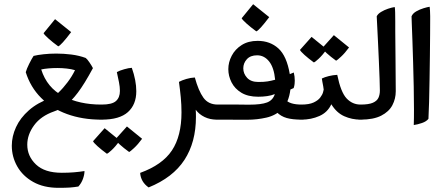

<svg xmlns="http://www.w3.org/2000/svg" viewBox="-20 -569 2125 921"><path d="M261.2 332Q189.5 332 139.2 303.7Q88.9 275.4 62.7 229.2Q36.6 183.1 36.6 129.9Q36.6 85 56.9 40.8Q77.1 -3.4 118.7 -40Q160.2 -76.7 223.6 -99.1Q238.8 -104.5 260.7 -125.2Q282.7 -146 304.2 -174.6Q325.7 -203.1 339.8 -232.4Q322.3 -237.8 300 -240.2Q277.8 -242.7 255.4 -242.7Q233.9 -242.7 213.6 -241Q193.4 -239.3 177.7 -235.8Q205.6 -147.9 283.4 -107.7Q361.3 -67.4 464.8 -67.4H474.6V4.9H464.8Q375 4.9 301.3 -22Q227.5 -48.8 176.8 -99.9Q126 -150.9 103.5 -222.7Q107.9 -238.8 120.1 -263.2Q132.3 -287.6 141.1 -300.8Q160.6 -305.7 189.5 -308.8Q218.3 -312 250.5 -312Q285.6 -312 322.5 -307.4Q359.4 -302.7 391.1 -291Q397.9 -286.1 408.9 -270Q419.9 -253.9 425.8 -242.2Q384.8 -166 353.3 -124.5Q321.8 -83 294.9 -63.7Q268.1 -44.4 239.7 -34.7Q176.3 -12.7 143.6 32Q110.8 76.7 110.8 125Q110.8 180.2 152.6 220Q194.3 259.8 276.4 259.8Q307.6 259.8 334.2 257.6Q360.8 255.4 385.3 251.5Q385.3 268.6 377.9 289.1Q370.6 309.6 356 325.7Q335.4 329.1 315.2 330.6Q294.9 332 261.2 332ZM259.3 -346.7Q231.9 -366.7 212.2 -384.5Q192.4 -402.3 189 -409.7L244.1 -477.1L321.3 -415Q272.9 -351.1 259.3 -346.7Z M455.1 4.9V-67.4H468.3Q517.1 -67.4 536.1 -84.2Q555.2 -101.1 555.2 -132.8Q555.2 -151.9 550.8 -174.1Q546.4 -196.3 540.5 -223.1Q553.2 -230.5 575.7 -236.8Q598.1 -243.2 612.3 -243.7Q633.8 -182.6 633.8 -131.3Q633.8 -67.4 593.5 -31.2Q553.2 4.9 468.3 4.9ZM599.6 160.2Q573.2 141.1 554.4 124Q535.6 106.9 532.7 100.1L588.9 37.6L661.6 96.7Q641.6 124 623 141.1Q604.5 158.2 599.6 160.2ZM492.7 168.5Q466.8 149.4 448 132.6Q429.2 115.7 426.3 108.4L481.9 45.9L555.2 105.5Q532.7 135.3 515.6 151.1Q498.5 167 492.7 168.5Z M692.9 330.1Q655.3 303.7 652.3 260.3Q758.8 221.7 804.7 152.6Q850.6 83.5 850.6 -29.8Q850.6 -65.9 847.2 -101.8Q843.8 -137.7 838.4 -176.3Q853 -184.1 873.8 -190.2Q894.5 -196.3 914.6 -197.3Q932.1 -133.3 955.8 -100.3Q979.5 -67.4 1024.4 -67.4H1033.7V4.9H1019.5Q987.3 4.9 961.2 -7.8Q935.1 -20.5 918.9 -42.5Q919.4 -33.7 919.7 -25.9Q919.9 -18.1 919.9 -8.3Q919.9 113.3 864.7 198Q809.6 282.7 692.9 330.1Z M1165.5 5.4Q1129.4 5.4 1113.3 5.4Q1097.2 5.4 1091.3 5.1Q1085.4 4.9 1081.3 4.9Q1077.1 4.9 1065.2 4.9Q1053.2 4.9 1023.9 4.9H1014.2V-67.4H1023.9Q1064.5 -67.4 1087.9 -67.4Q1111.3 -67.4 1125.2 -67.4Q1139.2 -67.4 1149.9 -67.1Q1160.6 -66.9 1175.3 -66.9Q1233.4 -66.9 1261.2 -77.6Q1289.1 -88.4 1298.3 -117.7Q1281.7 -110.8 1261 -107.9Q1240.2 -105 1218.8 -105Q1169.4 -105 1137.7 -124.3Q1106 -143.6 1090.6 -174.1Q1075.2 -204.6 1075.2 -237.3Q1075.2 -270.5 1091.6 -301.8Q1107.9 -333 1139.4 -353Q1170.9 -373 1215.8 -373Q1275.4 -373 1315.4 -336.7Q1355.5 -300.3 1370.1 -213.4L1389.2 -221.2Q1394 -202.1 1394 -182.1Q1394 -175.3 1393.1 -166Q1392.1 -156.7 1388.7 -146.5L1373 -139.6Q1365.2 -77.1 1334 -46.1Q1302.7 -15.1 1258.1 -4.9Q1213.4 5.4 1165.5 5.4ZM1426.3 4.9Q1383.3 4.9 1355.5 -2.9Q1327.6 -10.7 1307.1 -31.2L1348.6 -91.8Q1369.1 -67.4 1426.3 -67.4H1436V4.9ZM1219.2 -175.8Q1246.6 -175.8 1263.2 -178.5Q1279.8 -181.2 1299.8 -186.5Q1294.4 -244.6 1271 -274.2Q1247.6 -303.7 1213.4 -303.7Q1181.2 -303.7 1164.1 -284.9Q1147 -266.1 1147 -241.2Q1147 -215.8 1165.3 -195.8Q1183.6 -175.8 1219.2 -175.8ZM1209.5 -418.5Q1182.1 -438.5 1162.4 -456.3Q1142.6 -474.1 1139.2 -481.4L1194.3 -548.8L1271.5 -486.8Q1223.1 -422.9 1209.5 -418.5Z M1416.5 4.9V-67.4H1426.3Q1462.9 -67.4 1484.4 -77.4Q1505.9 -87.4 1516.1 -101.1Q1526.4 -114.7 1529.5 -126Q1532.7 -137.2 1532.7 -139.2Q1532.7 -143.1 1530.5 -154.8Q1528.3 -166.5 1526.1 -178.2Q1523.9 -189.9 1523.9 -192.4Q1537.6 -199.2 1557.6 -204.1Q1577.6 -209 1597.7 -210Q1614.7 -126.5 1642.6 -96.9Q1670.4 -67.4 1709.5 -67.4H1719.2V4.9H1709.5Q1668 4.9 1631.3 -11.5Q1594.7 -27.8 1569.3 -68.8Q1551.3 -29.8 1512 -12.5Q1472.7 4.9 1426.3 4.9ZM1592.3 -277.8Q1565.9 -296.9 1547.1 -314Q1528.3 -331.1 1525.4 -337.9L1581.5 -400.4L1654.3 -341.3Q1634.3 -314 1615.7 -296.9Q1597.2 -279.8 1592.3 -277.8ZM1485.4 -269.5Q1459.5 -288.6 1440.7 -305.4Q1421.9 -322.3 1418.9 -329.6L1474.6 -392.1L1547.9 -332.5Q1525.4 -302.7 1508.3 -286.9Q1491.2 -271 1485.4 -269.5Z M1699.7 4.9V-67.4H1709.5Q1749 -67.4 1768.8 -76.2Q1788.6 -85 1795.4 -100.1Q1802.2 -115.2 1802.2 -134.3Q1802.2 -152.8 1800.8 -190.9Q1799.3 -229 1797.4 -275.9Q1795.4 -322.8 1793.2 -367.9Q1791 -413.1 1789.3 -446.5Q1787.6 -480 1787.1 -490.7Q1792.5 -502.4 1807.9 -511.7Q1823.2 -521 1841.3 -527.1Q1859.4 -533.2 1873.5 -535.2Q1875 -529.3 1875.5 -509.3Q1876 -489.3 1876 -464.4Q1876 -439.5 1876 -419.4Q1876 -358.9 1877.2 -289.6Q1878.4 -220.2 1878.4 -131.3Q1878.4 -95.2 1862.1 -64.2Q1845.7 -33.2 1808.6 -14.2Q1771.5 4.9 1709.5 4.9Z M1964.8 30.8Q1965.3 15.1 1965.6 -4.2Q1965.8 -23.4 1965.8 -44.9Q1965.8 -94.7 1964.6 -153.1Q1963.4 -211.4 1961.7 -269Q1960 -326.7 1958.3 -375.2Q1956.5 -423.8 1955.3 -455.1Q1954.1 -486.3 1954.1 -490.7Q1960 -504.9 1976.6 -514.4Q1993.2 -523.9 2011.7 -529.5Q2030.3 -535.2 2041 -536.6Q2042 -530.8 2042.7 -517.6Q2043.5 -504.4 2043.5 -491.9Q2043.5 -479.5 2043.5 -476.6Q2043.5 -452.1 2043.2 -406.5Q2043 -360.8 2042.2 -303.7Q2041.5 -246.6 2040.5 -188.2Q2039.6 -129.9 2038.3 -80.1Q2037.1 -30.3 2035.2 1Q2025.4 13.7 2004.2 21Q1982.9 28.3 1964.8 30.8Z"/></svg>

Font: Harmattan Medium
Style: Regular
Weight: 500
Designer: George W. Nuss III and SIL International
Foundry: SIL International
Version: Version 4.000